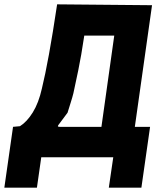

<svg xmlns="http://www.w3.org/2000/svg" viewBox="-56 -724 762 884"><path d="M-36 140 4 -140 36 -143Q68 -163 95 -206.5Q122 -250 137 -317Q152 -378 169.5 -474Q187 -570 207 -704L644 -700L545 0H134L114 140ZM219 -140H411L470 -560H332Q318 -466 304.5 -401Q291 -336 282 -295Q277 -275 269.5 -251.5Q262 -228 255 -205L217 -154Q211 -147 210.5 -143.5Q210 -140 219 -140ZM445 140 481 -106 472 -140H635L595 140Z"/></svg>

Font: Finlandica
Style: Italic
Weight: 400
Italic angle: -8°
Designer: Niklas Ekholm, Juho Hiilivirta, Jaakko Suomalainen
Foundry: Helsinki Type Studio
Version: Version 1.064